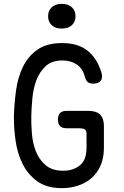

<svg xmlns="http://www.w3.org/2000/svg" viewBox="-20 -964 640 994"><path d="M428 -270Q428 -290 418 -295Q408 -300 388 -300H325Q302 -300 291 -311Q280 -322 280 -345Q280 -368 291 -379Q302 -390 325 -390H438Q479 -390 498.5 -370.5Q518 -351 518 -310V-200Q518 -145 500 -105.5Q482 -66 452 -40.5Q422 -15 382.5 -2.5Q343 10 300 10Q222 10 173 -25.5Q124 -61 97 -115.5Q70 -170 60.5 -236.5Q51 -303 52 -365Q54 -429 63 -495.5Q72 -562 98 -616.5Q124 -671 172.5 -706Q221 -741 301 -741Q342 -741 374.5 -731.5Q407 -722 432 -702.5Q457 -683 475 -655Q493 -627 505 -589Q513 -561 501.5 -546Q490 -531 462 -531Q445 -531 435 -538.5Q425 -546 419 -568Q408 -610 377 -630.5Q346 -651 303 -651Q248 -651 216 -621Q184 -591 168 -547.5Q152 -504 147.5 -454.5Q143 -405 142 -365Q141 -324 145 -274Q149 -224 165.5 -181Q182 -138 216 -109Q250 -80 308 -80Q358 -80 393 -107.5Q428 -135 428 -200ZM300 -816Q267 -816 248 -833.5Q229 -851 229 -880Q229 -909 248 -926.5Q267 -944 300 -944Q333 -944 352 -926.5Q371 -909 371 -880Q371 -851 352 -833.5Q333 -816 300 -816Z"/></svg>

Font: Maple Mono NF
Style: Regular
Weight: 400
Monospace: yes
Designer: subframe7536
Version: Version 7.000